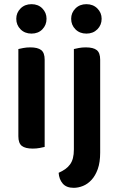

<svg xmlns="http://www.w3.org/2000/svg" viewBox="-20 -705 568 920"><path d="M68 -470Q76 -472 91.5 -475Q107 -478 125 -478Q161 -478 177.5 -465Q194 -452 194 -419V-1Q186 1 170.5 4Q155 7 137 7Q101 7 84.5 -6Q68 -19 68 -52ZM58 -615Q58 -644 78.5 -664.5Q99 -685 131 -685Q163 -685 183 -664.5Q203 -644 203 -615Q203 -585 183 -564.5Q163 -544 131 -544Q99 -544 78.5 -564.5Q58 -585 58 -615ZM261 123Q279 115 292.5 105.5Q306 96 315.5 83Q325 70 329.5 52.5Q334 35 334 11V-470Q342 -472 357.5 -475Q373 -478 391 -478Q427 -478 443.5 -465Q460 -452 460 -419V26Q460 73 448.5 105Q437 137 418.5 157Q400 177 377.5 186Q355 195 333 195Q298 195 280.5 174.5Q263 154 261 123ZM321 -615Q321 -644 341.5 -664.5Q362 -685 394 -685Q426 -685 446.5 -664.5Q467 -644 467 -615Q467 -585 446.5 -564.5Q426 -544 394 -544Q362 -544 341.5 -564.5Q321 -585 321 -615Z"/></svg>

Font: Baloo Bhaina 2 SemiBold
Style: Regular
Weight: 600
Designer: Yesha Goshar, Manish Minz, Shuchita Grover and Ek Type
Foundry: Ek Type
Version: Version 1.640;hotconv 1.0.111;makeotfexe 2.5.65597; ttfautoh